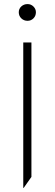

<svg xmlns="http://www.w3.org/2000/svg" viewBox="-20 -721 268 941"><path d="M134 -513V146L96 200H94V-513ZM72 -661Q72 -678 84.5 -689.5Q97 -701 115 -701Q132 -701 144 -689Q156 -677 156 -661Q156 -643 144 -631Q132 -619 115 -619Q97 -619 84.5 -631Q72 -643 72 -661Z"/></svg>

Font: Lineal Thin
Style: Regular
Weight: 200
Designer: Created by Frank Adebiaye with contributions from Anton Moglia & Ariel Martín Pérez
Created by Frank ADEBIAYE with FontF
Foundry: Velvetyne Type Foundry
Version: Version 2.000;Glyphs 3.2 (3227)